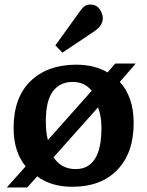

<svg xmlns="http://www.w3.org/2000/svg" viewBox="-20 -809 649 846"><path d="M10 17 93 -76Q40 -140 40 -245Q40 -380 115 -452Q190 -524 316 -524Q396 -524 454 -490L488 -529H578L508 -448Q537 -417 553 -371.5Q569 -326 569 -267Q569 -135 497 -60.5Q425 14 299 14Q205 14 144 -32L100 17ZM191 -192 384 -409Q353 -448 300 -448Q244 -448 213 -406.5Q182 -365 182 -276Q182 -252 184 -231Q186 -210 191 -192ZM313 -64Q427 -64 427 -245Q427 -299 412 -336L216 -116Q250 -64 313 -64ZM255 -577 224 -609 332 -759Q344 -776 354 -782.5Q364 -789 377 -789Q405 -789 419 -768.5Q433 -748 433 -729Q433 -697 397 -672Z"/></svg>

Font: Literata 12pt SemiBold
Style: Regular
Weight: 600
Designer: Latin by Veronika Burian and Jose Scaglione. Greek by Irene Vlachou. Cyrillic by Vera Evstafieva.
Foundry: TypeTogether
Version: Version 3.002